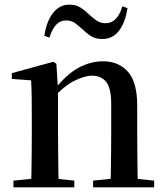

<svg xmlns="http://www.w3.org/2000/svg" viewBox="-20 -807 714 827"><path d="M38 0V-29L145 -40H195L300 -29V0ZM114 0Q115 -25 115.5 -66.5Q116 -108 116.5 -153Q117 -198 117 -232V-301Q117 -352 116.5 -388.5Q116 -425 114 -461L31 -467V-492L210 -541L223 -532L230 -417V-415V-232Q230 -198 230.5 -153Q231 -108 231.5 -66.5Q232 -25 233 0ZM381 0V-29L487 -40H537L644 -29V0ZM456 0Q457 -25 457.5 -66Q458 -107 458.5 -152Q459 -197 459 -232V-359Q459 -427 437.5 -454Q416 -481 376 -481Q344 -481 298.5 -458Q253 -435 204 -379L197 -417H211Q266 -487 318 -515Q370 -543 424 -543Q491 -543 531 -498Q571 -453 571 -353V-232Q571 -197 571.5 -152Q572 -107 572.5 -66Q573 -25 574 0ZM171 -653Q180 -714 208 -750.5Q236 -787 279 -787Q306 -787 325 -775.5Q344 -764 359 -749Q377 -732 394.5 -719.5Q412 -707 435 -707Q461 -707 479 -726Q497 -745 507 -780L529 -772Q520 -710 492.5 -674.5Q465 -639 421 -639Q393 -639 374.5 -650Q356 -661 341 -676Q323 -692 306 -705.5Q289 -719 265 -719Q239 -719 221.5 -700Q204 -681 193 -645Z"/></svg>

Font: Noto Serif KR ExtraLight SemiBold
Style: Regular
Weight: 600
Version: Version 2.002-H1;hotconv 1.1.0;makeotfexe 2.6.0